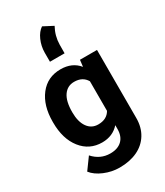

<svg xmlns="http://www.w3.org/2000/svg" viewBox="-251 -940 1073 1248"><g transform="rotate(-30 285.5 -316.0)"><path d="M33.7 -268.1Q33.7 -389.6 91.6 -463.9Q149.4 -538.1 247.6 -538.1Q334.5 -538.1 382.8 -478.5L388.7 -528.3H516.6V-17.6Q516.6 51.8 485.1 103Q453.6 154.3 396.5 181.2Q339.4 208 262.7 208Q204.6 208 149.4 184.8Q94.2 161.6 65.9 125L128.4 39.1Q181.2 98.1 256.3 98.1Q312.5 98.1 343.8 68.1Q375 38.1 375 -17.1V-45.4Q326.2 9.8 246.6 9.8Q151.4 9.8 92.5 -64.7Q33.7 -139.2 33.7 -262.2ZM174.8 -257.8Q174.8 -186 203.6 -145.3Q232.4 -104.5 282.7 -104.5Q347.2 -104.5 375 -152.8V-375Q346.7 -423.3 283.7 -423.3Q232.9 -423.3 203.9 -381.8Q174.8 -340.3 174.8 -257.8ZM283.7 -839.8 356.4 -801.8Q324.7 -744.1 323.7 -680.2L323.2 -614.7H213.4V-683.1Q213.9 -731.9 233.2 -775.4Q252.4 -818.8 283.7 -839.8Z"/></g></svg>

Font: RobotoInd
Style: Bold
Weight: 700
Designer: Google
Version: Version 2.001150; 2014